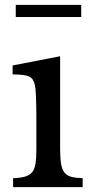

<svg xmlns="http://www.w3.org/2000/svg" viewBox="-20 -772 381 792"><path d="M228 -162Q228 -123 231.5 -99Q235 -75 245 -61.5Q255 -48 273 -43Q291 -38 321 -37V0H34V-37Q64 -38 83 -43.5Q102 -49 112.5 -61.5Q123 -74 126.5 -96.5Q130 -119 130 -154V-278Q130 -336 128.5 -373Q127 -410 123 -424Q118 -448 100 -456.5Q82 -465 32 -465V-502L228 -540ZM45 -702V-752H315V-702Z"/></svg>

Font: Libre Baskerville
Style: Regular
Weight: 400
Designer: Pablo Impallari, Rodrigo Fuenzalida
Foundry: Pablo Impallari, Rodrigo Fuenzalida
Version: Version 1.000; ttfautohint (v0.93) -l 8 -r 50 -G 200 -x 14 -